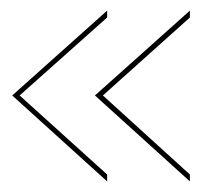

<svg xmlns="http://www.w3.org/2000/svg" viewBox="-20 -433 393 362"><path d="M159 -253 338 -413V-400L174 -253L338 -104V-91ZM182 -413V-400L17 -253L182 -104V-91L3 -253Z"/></svg>

Font: HK Grotesk Thin
Style: Regular
Weight: 100
Designer: Alfredo Marco Pradil
Foundry: Hanken Design Co.
Version: Version 3.001